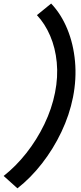

<svg xmlns="http://www.w3.org/2000/svg" viewBox="-76 -863 452 1068"><path d="M21 184.6 -55.7 115.7Q12.2 62.5 70.6 -11.5Q128.9 -85.4 170.7 -171.9Q212.4 -258.3 230 -347.2Q247.6 -435.5 239.7 -516.1Q231.9 -596.7 203.1 -663.8Q174.3 -731 129.4 -778.8L208.5 -843.3Q264.2 -784.7 298.3 -701.7Q332.5 -618.7 341.3 -521.2Q350.1 -423.8 330.1 -322.3Q310.5 -223.6 265.6 -129.2Q220.7 -34.7 157.7 46.1Q94.7 127 21 184.6Z"/></svg>

Font: Reddit Sans
Style: Bold Italic
Weight: 700
Italic angle: -11.25°
Designer: Stephen Hutchings
Version: Version 1.013